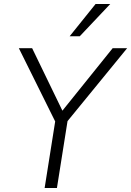

<svg xmlns="http://www.w3.org/2000/svg" viewBox="-20 -948 661 968"><path d="M205 0 263 -366 268 -316 75 -705H142L298 -383H289L548 -705H621L303 -316L325 -366L267 0ZM331 -765 462 -928H536L382 -765Z"/></svg>

Font: Nunito Sans 10pt SemiCondensed Light
Style: Italic
Weight: 300
Width: 4
Italic angle: -9°
Designer: Vernon Adams
Foundry: Vernon Adams
Version: Version 3.101;gftools[0.9.27]